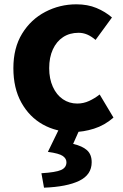

<svg xmlns="http://www.w3.org/2000/svg" viewBox="-20 -598 572 890"><path d="M320 14Q241 14 178.5 -21Q116 -56 79 -122.5Q42 -189 42 -282Q42 -376 82.5 -442Q123 -508 190 -543Q257 -578 334 -578Q386 -578 427 -561Q468 -544 499 -517L423 -413Q403 -430 384 -438Q365 -446 344 -446Q303 -446 272.5 -426Q242 -406 225 -369Q208 -332 208 -282Q208 -233 225 -195.5Q242 -158 271.5 -138Q301 -118 338 -118Q367 -118 393 -130Q419 -142 442 -160L506 -53Q465 -17 415.5 -1.5Q366 14 320 14ZM184 272 172 205Q238 201 263 190Q288 179 288 154Q288 137 271 125Q254 113 202 106L256 -5H352L319 69Q362 79 383.5 98.5Q405 118 405 154Q405 212 347.5 240Q290 268 184 272Z"/></svg>

Font: Noto Sans HK Thin ExtraBold
Style: Regular
Weight: 800
Version: Version 2.004-H2;hotconv 1.0.118;makeotfexe 2.5.65603